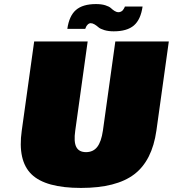

<svg xmlns="http://www.w3.org/2000/svg" viewBox="-20 -904 850 944"><path d="M87 -262 148 -700H411L350 -262Q342 -207 355 -181.5Q368 -156 403 -156Q438 -156 458 -181.5Q478 -207 486 -262L547 -700H810L749 -262Q728 -114 640 -47Q552 20 378 20Q204 20 135 -47Q66 -114 87 -262ZM311 -762Q320 -826 353.5 -855Q387 -884 452 -884Q479 -884 498 -878Q517 -872 525.5 -864Q534 -856 543.5 -850Q553 -844 563 -844Q569 -844 575 -847Q581 -850 584 -854Q587 -858 589.5 -862Q592 -866 593 -869L594 -872H681Q672 -808 638.5 -779Q605 -750 539 -750Q513 -750 493 -756Q473 -762 464 -770Q455 -778 445 -784Q435 -790 426 -790Q418 -790 411 -783Q404 -776 402 -769L399 -762Z"/></svg>

Font: Fivo Sans Modern ExtBlk
Style: Regular
Weight: 900
Designer: Alexander Slobzheninov
Foundry: Alexander Slobzheninov
Version: 1.0